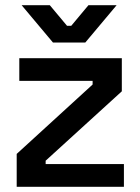

<svg xmlns="http://www.w3.org/2000/svg" viewBox="-20 -716 535 736"><path d="M44 0V-126L335 -392V-406H54V-493H447V-366L155 -100V-87H455V0ZM183 -553 63 -696H171L237 -617H253L319 -696H427L307 -553Z"/></svg>

Font: Space Grotesk Frontify Medium
Style: Regular
Weight: 500
Designer: Florian Karsten
Version: Version 2.000